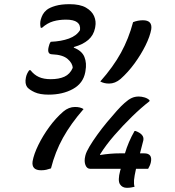

<svg xmlns="http://www.w3.org/2000/svg" viewBox="-20 -806 840 919"><path d="M460 -416Q522 -486 559 -553.5Q596 -621 617 -700Q640 -709 664 -709Q710 -709 704 -666Q698 -632 676.5 -588.5Q655 -545 624 -502.5Q593 -460 557 -428Q531 -406 502 -406Q478 -406 460 -416ZM624 88Q616 90 607 91.5Q598 93 587 93Q565 93 554 75.5Q543 58 555 12L558 2H412Q396 2 389 -16Q382 -34 388 -59L389 -63Q393 -79 408.5 -105Q424 -131 446 -161.5Q468 -192 492.5 -221.5Q517 -251 539 -275.5Q561 -300 576 -313Q595 -330 610.5 -337Q626 -344 644 -344Q658 -344 672.5 -339.5Q687 -335 696 -326L695 -321Q655 -290 611.5 -247.5Q568 -205 527.5 -158.5Q487 -112 459 -67V-64Q508 -72 554 -72H578Q586 -99 597.5 -126Q609 -153 624 -179H629Q672 -163 666 -134L650 -72H670Q711 -72 702 -29Q700 -20 696.5 -12.5Q693 -5 689 2H631Q623 38 621.5 56Q620 74 624 88ZM380 -284Q319 -214 281.5 -146.5Q244 -79 224 0Q212 4 201.5 6.5Q191 9 177 9Q130 9 136 -34Q142 -68 163.5 -112Q185 -156 216 -198.5Q247 -241 283 -272Q309 -294 339 -294Q352 -294 362 -291.5Q372 -289 380 -284ZM435 -672Q428 -637 402.5 -615Q377 -593 334 -581L333 -578Q372 -563 384 -533.5Q396 -504 389 -466L388 -460Q378 -407 329 -380Q280 -353 213 -353Q171 -353 146 -364.5Q121 -376 110 -389Q98 -406 104 -435Q106 -445 110 -453.5Q114 -462 120 -470H126Q143 -448 166 -437.5Q189 -427 223 -427Q262 -427 288.5 -439Q315 -451 328 -481Q327 -504 303.5 -524Q280 -544 230 -546Q204 -546 213 -582Q216 -597 223 -606Q273 -608 310 -621.5Q347 -635 363 -662Q369 -712 296 -712Q263 -712 235 -704Q207 -696 181 -673H175Q170 -693 175 -712Q179 -726 185 -737Q191 -748 204 -759Q218 -770 245.5 -778Q273 -786 313 -786Q363 -786 391.5 -769.5Q420 -753 430.5 -728.5Q441 -704 436 -678Z"/></svg>

Font: Recursive Sn Csl St
Style: Italic
Weight: 400
Italic angle: -15°
Version: Version 1.079;hotconv 1.0.112;makeotfexe 2.5.65598; ttfautoh